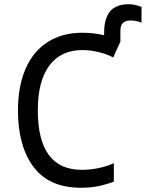

<svg xmlns="http://www.w3.org/2000/svg" viewBox="-20 -879 690 909"><path d="M650 -846V-772Q625 -782 597 -782Q550 -782 550 -734V-682L516 -607Q486 -623 446.5 -632.5Q407 -642 370 -642Q268 -642 213.5 -568.5Q159 -495 159 -357Q159 -75 367 -75Q446 -75 519 -106V-19Q478 -4 441.5 3Q405 10 364 10Q213 10 139 -88.5Q65 -187 65 -356Q65 -469 100.5 -552Q136 -635 205 -679.5Q274 -724 370 -724Q425 -724 473 -712V-724Q473 -791 501 -825Q529 -859 589 -859Q620 -859 650 -846Z"/></svg>

Font: Noto Sans Mono UI
Style: Regular
Weight: 400
Monospace: yes
Designer: Monotype Design team
Foundry: Monotype Imaging Inc.
Version: Version 1.000